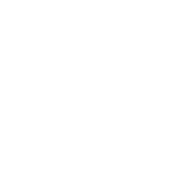

<svg xmlns="http://www.w3.org/2000/svg" viewBox="-107 -526 514 551"><g transform="rotate(-30 150.0 -250.0)"><path d="M100 -50Q100 -50 100 -50Q100 -50 100 -50Q100 -50 100 -50Q100 -50 100 -50Q100 -50 100 -50Q100 -50 100 -50Q100 -50 100 -50Q100 -50 100 -50Q100 -50 100 -50Q100 -50 100 -50Q100 -50 100 -50Q100 -50 100 -50ZM200 -150Q200 -150 200 -150Q200 -150 200 -150Q200 -150 200 -150Q200 -150 200 -150Q200 -150 200 -150Q200 -150 200 -150Q200 -150 200 -150Q200 -150 200 -150Q200 -150 200 -150Q200 -150 200 -150Q200 -150 200 -150Q200 -150 200 -150ZM100 -450Q100 -450 100 -450Q100 -450 100 -450Q100 -450 100 -450Q100 -450 100 -450Q100 -450 100 -450Q100 -450 100 -450Q100 -450 100 -450Q100 -450 100 -450Q100 -450 100 -450Q100 -450 100 -450Q100 -450 100 -450Q100 -450 100 -450ZM200 -250Q200 -250 200 -250Q200 -250 200 -250Q200 -250 200 -250Q200 -250 200 -250Q200 -250 200 -250Q200 -250 200 -250Q200 -250 200 -250Q200 -250 200 -250Q200 -250 200 -250Q200 -250 200 -250Q200 -250 200 -250Q200 -250 200 -250ZM200 -350Q200 -350 200 -350Q200 -350 200 -350Q200 -350 200 -350Q200 -350 200 -350Q200 -350 200 -350Q200 -350 200 -350Q200 -350 200 -350Q200 -350 200 -350Q200 -350 200 -350Q200 -350 200 -350Q200 -350 200 -350Q200 -350 200 -350Z"/></g></svg>

Font: TINY 5x3
Style: Regular
Weight: 400
Designer: Jack Halten Fahnestock
Foundry: Velvetyne Type Foundry
Version: Version 1.002